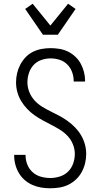

<svg xmlns="http://www.w3.org/2000/svg" viewBox="-20 -1001 540 1029"><path d="M249 8Q224 8 200 4Q176 0 153.5 -10Q131 -20 112.5 -36Q94 -52 81.5 -73Q69 -94 62.5 -118Q56 -142 56 -167V-171H117V-168Q117 -143 126.5 -119Q136 -95 155 -78Q174 -61 199 -54Q224 -47 249 -47Q275 -47 300.5 -55Q326 -63 344.5 -81Q363 -99 372 -124.5Q381 -150 381 -176Q381 -202 371 -227Q361 -252 343 -271.5Q325 -291 302.5 -305Q280 -319 256.5 -331Q233 -343 210 -355.5Q187 -368 165.5 -383Q144 -398 125.5 -417.5Q107 -437 93.5 -459.5Q80 -482 73 -507.5Q66 -533 66 -560Q66 -584 71.5 -608Q77 -632 88.5 -654Q100 -676 117 -694Q134 -712 156 -723Q178 -734 202.5 -738.5Q227 -743 251 -743Q275 -743 299 -739Q323 -735 344.5 -724.5Q366 -714 383.5 -697.5Q401 -681 412.5 -660Q424 -639 430 -615.5Q436 -592 436 -568V-564H375V-566Q375 -591 366.5 -614.5Q358 -638 340.5 -655.5Q323 -673 299.5 -680.5Q276 -688 251 -688Q226 -688 201.5 -679.5Q177 -671 160 -652.5Q143 -634 135 -609.5Q127 -585 127 -560Q127 -533 137 -508Q147 -483 164.5 -463.5Q182 -444 204.5 -430Q227 -416 250.5 -404.5Q274 -393 297.5 -380.5Q321 -368 342.5 -352.5Q364 -337 382.5 -318Q401 -299 414.5 -276Q428 -253 435 -227.5Q442 -202 442 -176Q442 -151 436 -126Q430 -101 418 -79Q406 -57 387.5 -39.5Q369 -22 346.5 -11Q324 0 299 4Q274 8 249 8ZM210 -815 115 -953 155 -981 250 -864 345 -981 385 -953 290 -815Z"/></svg>

Font: Iosevka SS18 Light
Style: Regular
Weight: 300
Monospace: yes
Designer: Belleve Invis
Foundry: Belleve Invis
Version: Version 25.1.1; ttfautohint (v1.8.4)